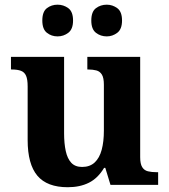

<svg xmlns="http://www.w3.org/2000/svg" viewBox="-20 -774 707 804"><path d="M263.7 10Q177.2 10 136.5 -38.2Q95.8 -86.5 95.8 -187.7V-412.1Q95.8 -441.5 89.2 -456.6Q82.7 -471.7 68.2 -477.3Q53.8 -483 29.5 -483H25.9V-536H248.4V-215.9Q248.4 -173.5 255.3 -141.7Q262.2 -109.8 278.5 -92.3Q294.8 -74.9 323.8 -74.9Q356.2 -74.9 376.4 -93.6Q396.6 -112.4 405.8 -146.6Q415 -180.8 415 -227V-419.1Q415 -448.2 406.6 -461.7Q398.2 -475.3 383.5 -479.1Q368.8 -483 349.3 -483H345.7V-536H567V-116Q567 -87.5 575.6 -73.9Q584.2 -60.3 599.5 -56.7Q614.8 -53 633.9 -53H642.2V0H442.6L420.9 -71.1H415.9Q390.1 -27.9 352.6 -9Q315 10 263.7 10ZM427.2 -621.6Q401.2 -621.6 381.8 -636.7Q362.3 -651.8 362.3 -688Q362.3 -725.2 381.8 -739.8Q401.2 -754.4 427.2 -754.4Q451.1 -754.4 471.1 -739.8Q491 -725.2 491 -688Q491 -651.8 471.1 -636.7Q451.1 -621.6 427.2 -621.6ZM221 -621.6Q195.5 -621.6 176.4 -636.7Q157.2 -651.8 157.2 -688Q157.2 -725.2 176.4 -739.8Q195.5 -754.4 221 -754.4Q246.1 -754.4 266 -739.8Q285.9 -725.2 285.9 -688Q285.9 -651.8 266 -636.7Q246.1 -621.6 221 -621.6Z"/></svg>

Font: Noto Serif Telugu
Style: Regular
Weight: 400
Designer: Jelle Bosma - Monotype Design Team
Foundry: Monotype Imaging Inc.
Version: Version 2.003